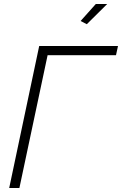

<svg xmlns="http://www.w3.org/2000/svg" viewBox="-20 -940 610 960"><path d="M26 0 176 -710H570L560 -664H218L77 0ZM414 -819 383 -835 459 -920H516Z"/></svg>

Font: Raleway Light
Style: Italic
Weight: 300
Italic angle: -12°
Designer: Matt McInerney, Pablo Impallari, Rodrigo Fuenzalida
Foundry: Matt McInerney, Pablo Impallari, Rodrigo Fuenzalida
Version: Version 4.026